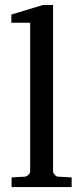

<svg xmlns="http://www.w3.org/2000/svg" viewBox="-20 -757 337 777"><path d="M26.9 0V-39.1L80.1 -42Q86.9 -42 94.5 -49.1Q102.1 -56.2 102.1 -63V-665H25.9V-698.2L153.8 -736.8H194.8V-63Q194.8 -56.2 201.9 -49.1Q209 -42 215.8 -42L270 -39.1V0Z"/></svg>

Font: Charis SIL CyrE
Style: Regular
Weight: 400
Foundry: SIL International
Version: Version 5.000